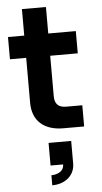

<svg xmlns="http://www.w3.org/2000/svg" viewBox="-65 -729 573 1083"><g transform="rotate(-5 222.0 -187.5)"><path d="M102 -414V-159C102 -58.5 166 0 276 0H394V-120H303C259 -120 238 -141 238 -185V-414H394V-540H238V-690H102V-540H10V-414ZM186 315C261 315 314 268.5 314 203V75H186V203H257C257 249 209 258 186 258Z"/></g></svg>

Font: Vela Sans ExtBd
Style: Regular
Weight: 800
Designer: Principal design: Mikhail Sharanda - project Manrope.
Design modification: Ravid Balaliev
Foundry: Mikhail Sharanda
Version: Version 1.001